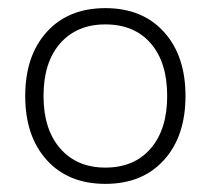

<svg xmlns="http://www.w3.org/2000/svg" viewBox="-20 -758 518 472"><path d="M239 -306Q148 -306 95 -364.5Q42 -423 42 -522Q42 -621 95 -679.5Q148 -738 239 -738Q330 -738 383 -679.5Q436 -621 436 -522Q436 -423 383 -364.5Q330 -306 239 -306ZM239 -346Q310 -346 350.5 -393Q391 -440 391 -522Q391 -605 350.5 -651.5Q310 -698 239 -698Q169 -698 128 -651.5Q87 -605 87 -522Q87 -440 128 -393Q169 -346 239 -346Z"/></svg>

Font: M PLUS 2 Light
Style: Regular
Weight: 300
Designer: Coji Morishita
Foundry: UNDERFOREST DESIGN
Version: Version 1.001